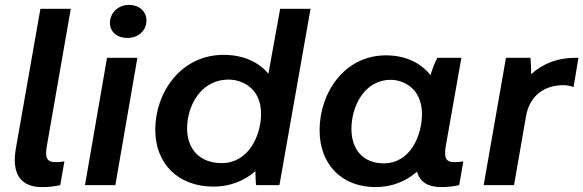

<svg xmlns="http://www.w3.org/2000/svg" viewBox="-20 -756 2382 784"><path d="M152 8C180 8 203 5 226 0L243 -97C231 -95 219 -94 208 -94C169 -94 163 -113 172 -164L269 -720H145L45 -151C27 -48 62 8 152 8Z M327 0H451L541 -520H417ZM500 -601C543 -601 578 -629 578 -673C578 -708 550 -736 506 -736C464 -736 429 -705 429 -662C429 -626 458 -601 500 -601Z M1026 0H1121L1248 -720H1124L1076 -455C1036 -503 973 -532 893 -532C719 -532 614 -379 614 -226C614 -88 707 6 852 6C918 6 977 -17 1023 -57C1023 -34 1024 -12 1026 0ZM914 -431C964 -431 1046 -400 1046 -291C1046 -207 998 -90 885 -90C798 -90 744 -145 744 -232C744 -320 797 -431 914 -431Z M1782 8C1808 8 1833 5 1855 0L1872 -97C1860 -95 1848 -94 1835 -94C1799 -94 1792 -113 1801 -164L1864 -520H1766C1755 -500 1745 -474 1738 -449C1699 -499 1636 -530 1556 -530C1386 -530 1285 -377 1285 -224C1285 -86 1374 8 1514 8C1579 8 1637 -15 1683 -55C1694 -14 1726 8 1782 8ZM1576 -430C1623 -430 1703 -399 1703 -290C1703 -205 1657 -89 1547 -89C1465 -89 1415 -143 1415 -230C1415 -318 1465 -430 1576 -430Z M1955 0H2079L2128 -282C2142 -362 2200 -411 2288 -408C2300 -407 2313 -404 2322 -400L2342 -520H2328C2258 -520 2197 -497 2149 -453C2149 -476 2148 -501 2146 -520H2046Z"/></svg>

Font: Fixel Display SemiBold
Style: Italic
Weight: 600
Italic angle: -10°
Designer: AlfaBravo + MacPaw
Foundry: Kyrylo Tkachov, Marchela Mozhyna, Serhii Makarenko, Maria Weinstein, Zakhar Kryvoshyya
Version: Version 1.210;Glyphs 3.2 (3217)